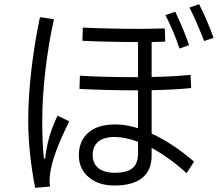

<svg xmlns="http://www.w3.org/2000/svg" viewBox="-20 -856 1041 918"><path d="M932 -836Q968 -766 1001 -675L956 -660Q918 -757 886 -820ZM838 -624Q813 -701 771 -784L818 -800Q863 -704 884 -640ZM196 -98Q201 -145 213.5 -193Q226 -241 255 -303L311 -276Q267 -186 246.5 -129Q226 -72 219 -22Q217 -4 217 5Q217 18 219 36L148 42Q115 -129 115 -281Q115 -390 129.5 -517.5Q144 -645 171 -774L238 -764Q211 -643 196.5 -515Q182 -387 182 -280Q182 -167 190 -98ZM705 -217Q806 -171 908 -83L872 -28Q792 -101 705 -149V-112Q705 -42 660 -5.5Q615 31 527 31Q451 31 404 -9Q357 -49 357 -113Q357 -182 402 -221.5Q447 -261 531 -261Q583 -261 640 -243V-424Q490 -424 360 -431L362 -494Q472 -487 640 -487V-655Q502 -655 374 -661L376 -724Q508 -718 660 -718Q696 -718 768 -720L770 -657L705 -655V-488Q798 -489 891 -498L894 -435Q803 -426 705 -425ZM640 -178Q580 -201 528 -201Q475 -201 449 -178Q423 -155 423 -115Q423 -74 450.5 -52Q478 -30 529 -30Q587 -30 613.5 -52Q640 -74 640 -122Z"/></svg>

Font: IBM Plex Sans SC
Style: Regular
Weight: 400
Designer: Mike Abbink; Paul van der Laan; Pieter van Rosmalen; Eunyou Noh; Wujin Sim; Chorong Kim; Dohee Lee; Yejin We; Jinhee Kim
Foundry: Sandoll Inc.
Version: Version 1.000